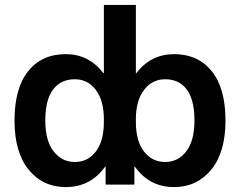

<svg xmlns="http://www.w3.org/2000/svg" viewBox="-20 -750 975 780"><path d="M526 0H409V-73H407Q348 10 247 10Q154 10 96.5 -60.5Q39 -131 39 -260Q39 -392 94.5 -461Q150 -530 247 -530Q341 -530 400 -453H402V-730H532V-453H534Q593 -530 687 -530Q784 -530 840 -461Q896 -392 896 -260Q896 -131 838 -60.5Q780 10 687 10Q587 10 528 -73H526ZM770 -260Q770 -344 739 -386Q708 -428 651 -428Q598 -428 565 -384.5Q532 -341 532 -265V-255Q532 -177 565 -134.5Q598 -92 651 -92Q704 -92 737 -135.5Q770 -179 770 -260ZM164 -260Q164 -179 197.5 -135.5Q231 -92 284 -92Q337 -92 369.5 -134.5Q402 -177 402 -255V-265Q402 -341 369.5 -384.5Q337 -428 284 -428Q227 -428 195.5 -386Q164 -344 164 -260Z"/></svg>

Font: Mplus 1p Bold
Style: Bold
Weight: 700
Version: Version 1.061